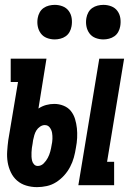

<svg xmlns="http://www.w3.org/2000/svg" viewBox="-20 -761 540 789"><path d="M302 0 388 -520H490L420 -96H449V0ZM132 8Q109 8 87.5 1.5Q66 -5 50 -19Q34 -33 24.5 -53Q15 -73 11.5 -94.5Q8 -116 9.5 -139Q11 -162 14 -185L54 -424H24V-520H171L138 -315Q153 -325 169.5 -329.5Q186 -334 203 -334Q223 -334 241.5 -326.5Q260 -319 271.5 -304.5Q283 -290 288.5 -271.5Q294 -253 296 -234Q298 -215 297 -194.5Q296 -174 292 -154Q289 -134 283.5 -114Q278 -94 268 -75Q258 -56 243.5 -40Q229 -24 211 -12.5Q193 -1 172.5 3.5Q152 8 132 8ZM135 -79Q149 -79 159.5 -89.5Q170 -100 176.5 -112.5Q183 -125 186.5 -138Q190 -151 192 -164Q195 -177 195.5 -190Q196 -203 194 -215Q192 -227 184.5 -237Q177 -247 164 -247Q154 -247 144.5 -240.5Q135 -234 129.5 -225Q124 -216 121 -205.5Q118 -195 116 -185L114 -171Q112 -162 111 -153Q110 -144 109.5 -135Q109 -126 109.5 -117Q110 -108 112 -100Q114 -92 120 -85.5Q126 -79 135 -79ZM405 -599Q388 -599 372.5 -605Q357 -611 347.5 -624Q338 -637 335 -653.5Q332 -670 335 -687Q337 -699 343 -710Q349 -721 359 -728Q369 -735 381 -738Q393 -741 405 -741Q422 -741 437.5 -735Q453 -729 462.5 -716Q472 -703 474.5 -686.5Q477 -670 474 -653Q472 -641 466 -630Q460 -619 450 -612Q440 -605 428 -602Q416 -599 405 -599ZM205 -599Q188 -599 172.5 -605Q157 -611 147.5 -624Q138 -637 135 -653.5Q132 -670 135 -687Q137 -699 143 -710Q149 -721 159 -728Q169 -735 181 -738Q193 -741 205 -741Q222 -741 237.5 -735Q253 -729 262.5 -716Q272 -703 274.5 -686.5Q277 -670 274 -653Q272 -641 266 -630Q260 -619 250 -612Q240 -605 228 -602Q216 -599 205 -599Z"/></svg>

Font: Iosevka Gothic
Style: Bold Italic
Weight: 700
Italic angle: -9°
Monospace: yes
Designer: Belleve Invis
Foundry: Belleve Invis
Version: Version 15.5.1; ttfautohint (v1.8.4)